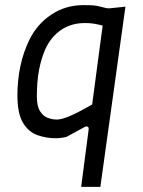

<svg xmlns="http://www.w3.org/2000/svg" viewBox="-20 -530 560 750"><path d="M297 200 326 -22Q328 -32 322.5 -35Q317 -38 309 -33L241 4Q231 7 219.5 8.5Q208 10 197 10Q161 10 126.5 -2Q92 -14 70 -50Q48 -86 48 -158Q48 -216 59.5 -271Q71 -326 95 -375Q125 -436 180.5 -473Q236 -510 306 -510Q323 -510 335.5 -509.5Q348 -509 359 -507L397 -498Q404 -497 413 -498L470 -504L372 200ZM202 -63Q219 -63 249 -75Q279 -87 340 -122L381 -430Q362 -435 347 -437.5Q332 -440 312 -440Q258 -440 218.5 -413Q179 -386 157 -338Q141 -301 132.5 -257Q124 -213 124 -153Q124 -115 136.5 -95.5Q149 -76 167 -69.5Q185 -63 202 -63Z"/></svg>

Font: Finlandica
Style: Italic
Weight: 400
Italic angle: -8°
Designer: Niklas Ekholm, Juho Hiilivirta, Jaakko Suomalainen
Foundry: Helsinki Type Studio
Version: Version 1.064